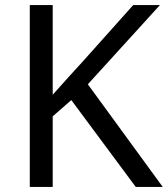

<svg xmlns="http://www.w3.org/2000/svg" viewBox="-20 -734 659 754"><path d="M619 0H513L260 -341L187 -277V0H97V-714H187V-362Q217 -396 248 -430Q279 -464 310 -498L503 -714H608L325 -403Z"/></svg>

Font: Noto Sans Hebrew
Style: Regular
Weight: 400
Designer: Monotype Design Team
Foundry: Monotype Imaging Inc.
Version: Version 2.003